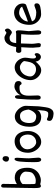

<svg xmlns="http://www.w3.org/2000/svg" viewBox="1226 -1982 992 3485"><g transform="rotate(-90 1722.5 -240.0)"><path d="M125 -5.9Q119.1 -5.9 114.3 -3.4Q109.4 -1 107.9 -0.5Q98.1 5.9 88.4 5.9Q65.4 5.9 58.3 -18.8Q51.3 -43.5 51.3 -96.7V-138.7L59.6 -669.9Q59.6 -691.9 67.1 -704.1Q74.7 -716.3 94.2 -716.3Q100.6 -716.3 108.4 -711.4Q116.2 -706.5 121.6 -698Q127 -689.5 127 -678.7Q127 -635.3 125.5 -585.9Q123.5 -502 123.5 -430.2Q153.3 -448.2 181.2 -458.5Q209 -468.8 237.3 -468.8Q327.6 -468.8 373.5 -411.1Q419.4 -353.5 419.4 -240.2Q419.4 -155.8 382.1 -100.6Q344.7 -45.4 292 -20.3Q239.3 4.9 192.4 4.9Q159.7 4.9 125 -5.9ZM129.9 -95.2Q144.5 -87.4 192.4 -87.4Q214.8 -87.4 242.4 -96.9Q270 -106.4 293.9 -122.8Q317.9 -139.2 330.1 -158.2Q338.9 -174.3 344.2 -207.3Q349.6 -240.2 349.6 -270Q349.6 -299.8 329.1 -324Q308.6 -348.1 279.1 -361.8Q249.5 -375.5 225.1 -375.5Q199.2 -375.5 168.5 -360.6Q137.7 -345.7 123.5 -326.2Q122.1 -285.6 122.1 -223.6Q122.1 -153.3 123.8 -128.4Q125.5 -103.5 129.9 -95.2Z M585 -573.2Q564.9 -573.2 547.6 -585Q530.3 -596.7 530.3 -626Q530.3 -640.6 538.3 -655.8Q546.4 -670.9 558.3 -680.7Q570.3 -690.4 581.1 -690.4Q601.1 -690.4 615.7 -677.7Q630.4 -665 630.4 -634.3Q630.4 -573.2 585 -573.2ZM569.8 11.2Q551.8 11.2 541.3 -0.2Q530.8 -11.7 525.4 -38.6Q521.5 -62 521.5 -138.7Q521.5 -265.6 531.5 -368.9Q541.5 -472.2 577.1 -472.2Q591.8 -472.2 596.4 -459.2Q601.1 -446.3 601.1 -421.9L597.2 -353.5Q594.7 -318.8 592.8 -280.8Q590.8 -242.7 590.8 -212.9Q590.8 -181.2 597.2 -124Q603 -64.5 603 -41.5Q603 -17.1 592.8 -2.9Q582.5 11.2 569.8 11.2Z M691.9 -225.6Q691.9 -310.5 721.4 -365.7Q751 -420.9 798.1 -446Q845.2 -471.2 899.9 -471.2Q958 -471.2 1000 -441.2Q1042 -411.1 1064.2 -355.7Q1086.4 -300.3 1086.4 -225.6Q1086.4 -157.7 1058.3 -103.5Q1030.3 -49.3 984.6 -19Q939 11.2 888.2 11.2Q836.9 11.2 791.5 -24.9Q746.1 -61 719 -116.5Q691.9 -171.9 691.9 -225.6ZM911.6 -378.4Q873 -378.4 836.9 -362.1Q800.8 -345.7 777.8 -313.5Q754.9 -281.2 754.9 -235.8Q754.9 -197.8 773.4 -161.4Q792 -125 821.8 -102.3Q851.6 -79.6 883.3 -79.6Q919.4 -79.6 951.4 -97.7Q983.4 -115.7 1002.9 -149.7Q1022.5 -183.6 1022.5 -230Q1022.5 -273.4 1008.1 -307.1Q993.7 -340.8 968.3 -359.6Q942.9 -378.4 911.6 -378.4Z M1463.9 -12.7Q1465.8 -46.9 1467.8 -63Q1462.4 -41 1441.7 -23.9Q1420.9 -6.8 1393.6 2.2Q1366.2 11.2 1342.8 11.2Q1254.9 11.2 1209.2 -42.7Q1163.6 -96.7 1163.6 -203.1Q1163.6 -272.5 1184.1 -333Q1204.6 -393.6 1246.3 -430.7Q1288.1 -467.8 1349.1 -467.8Q1397 -467.8 1442.4 -435.8Q1487.8 -403.8 1515.9 -356.7Q1543.9 -309.6 1543.9 -267.1L1534.7 -36.1L1534.2 -29.3Q1531.7 -16.1 1526.4 30.8Q1518.6 96.7 1508.8 137.5Q1499 178.2 1472.9 207Q1446.8 235.8 1398.4 235.8Q1379.4 235.8 1349.1 229.2Q1318.8 222.7 1294.7 207Q1270.5 191.4 1270.5 165.5Q1270.5 141.1 1277.1 128.4Q1283.7 115.7 1301.3 115.7Q1305.7 115.7 1309.3 117.2Q1313 118.7 1316.4 121.1Q1328.6 128.9 1346.7 133.8Q1364.7 138.7 1404.3 138.7Q1427.2 138.7 1439.5 117.4Q1451.7 96.2 1456.1 66.4Q1460.4 36.6 1463.9 -12.7ZM1476.6 -218.8Q1471.2 -261.2 1460.2 -294.4Q1449.2 -327.6 1425 -350.6Q1400.9 -373.5 1359.9 -373.5Q1293 -373.5 1262.7 -327.6Q1232.4 -281.7 1231.4 -209.5Q1231.4 -137.7 1263.2 -108.6Q1294.9 -79.6 1353.5 -79.6Q1383.8 -79.6 1409.2 -101.6Q1434.6 -123.5 1451.7 -155.5Q1468.8 -187.5 1476.6 -218.8Z M1727.5 -215.3V-198.2L1732.4 -47.9Q1732.4 -39.6 1728.8 -27.6Q1725.1 -15.6 1717 -6.6Q1709 2.4 1696.3 2.4Q1672.9 2.4 1664.1 -11.7Q1655.3 -25.9 1655.3 -58.1Q1655.3 -79.6 1656.2 -103Q1656.7 -110.8 1656.7 -123.5V-152.8V-169.4Q1656.7 -196.8 1659.4 -244.6Q1662.1 -292.5 1671.4 -412.1Q1672.9 -436.5 1682.4 -450.7Q1691.9 -464.8 1709.5 -464.8Q1719.2 -464.8 1727.8 -451.9Q1736.3 -439 1736.3 -410.6Q1736.3 -367.2 1734.9 -357.4Q1744.6 -388.7 1772.7 -415.8Q1800.8 -442.9 1834 -459Q1867.2 -475.1 1891.6 -475.1Q1931.6 -475.1 1962.4 -459.5Q1993.2 -443.8 1993.2 -397.5Q1993.2 -382.8 1986.8 -370.6Q1980.5 -358.4 1970.5 -351.6Q1960.4 -344.7 1949.7 -344.7Q1940.4 -344.7 1936 -348.1Q1931.6 -351.6 1927.7 -358.9Q1921.9 -370.1 1911.9 -376.2Q1901.9 -382.3 1877 -382.3H1865.7Q1791.5 -382.3 1759.5 -341.3Q1727.5 -300.3 1727.5 -215.3Z M2500 -65.4Q2500 -48.8 2490.7 -32.2Q2481.4 -15.6 2465.3 -4.9Q2449.2 5.9 2429.7 5.9Q2410.6 5.9 2391.4 -8.1Q2372.1 -22 2359.9 -44.7Q2347.7 -67.4 2347.7 -91.3Q2311 -44.9 2271.7 -16.8Q2232.4 11.2 2188 11.2Q2147.5 11.2 2105.7 -15.1Q2064 -41.5 2037.1 -86.2Q2010.3 -130.9 2010.3 -182.6Q2010.3 -252.4 2042 -319.3Q2073.7 -386.2 2127.2 -428.2Q2180.7 -470.2 2242.7 -470.2Q2289.6 -470.2 2329.8 -441.9Q2370.1 -413.6 2393.8 -368.9Q2417.5 -324.2 2417.5 -278.3Q2417.5 -258.8 2414.6 -239.3Q2411.6 -219.7 2411.1 -214.8Q2407.2 -191.9 2405.3 -174.3Q2403.3 -156.7 2403.3 -136.2Q2403.3 -107.4 2411.9 -95Q2420.4 -82.5 2437.5 -82.5Q2441.9 -82.5 2446.5 -85.9Q2451.2 -89.4 2457.5 -95.7Q2458.5 -96.7 2463.1 -100.8Q2467.8 -105 2471.7 -106.4Q2486.8 -106.4 2493.4 -96.7Q2500 -86.9 2500 -65.4ZM2356 -293Q2356 -308.1 2337.9 -327.6Q2319.8 -347.2 2294.7 -361.3Q2269.5 -375.5 2249.5 -375.5Q2199.2 -375.5 2159.7 -347.4Q2120.1 -319.3 2098.4 -275.4Q2076.7 -231.4 2076.7 -186Q2076.7 -156.2 2095.2 -132.6Q2113.8 -108.9 2143.3 -95.7Q2172.9 -82.5 2203.6 -82.5Q2260.7 -82.5 2292 -114.3Q2323.2 -146 2334.7 -186.8Q2346.2 -227.5 2356 -293Z M2681.6 -442.9H2854.5Q2871.6 -449.2 2884.8 -449.2Q2897.5 -449.2 2905.8 -436.8Q2914.1 -424.3 2914.1 -399.4Q2914.1 -371.6 2911.6 -342.8Q2909.2 -314 2903.8 -265.1L2898.9 -214.4L2901.9 -181.2Q2904.8 -151.9 2909.2 -103.5Q2913.6 -55.2 2913.6 -46.4Q2912.6 -19.5 2904.1 -4.2Q2895.5 11.2 2883.3 11.2Q2858.9 11.2 2849.4 1.2Q2839.8 -8.8 2836.7 -41.5Q2833.5 -74.2 2833.5 -155.8Q2833.5 -199.2 2836.2 -243.7Q2838.9 -288.1 2844.2 -351.1L2815.9 -352.5Q2754.4 -356 2705.6 -356H2675.8Q2675.8 -328.1 2672.9 -263.7Q2669.4 -203.1 2669.4 -158.2Q2669.4 -140.6 2671.6 -119.6Q2673.8 -98.6 2680.7 -49.3Q2681.6 -46.4 2681.6 -36.1Q2680.2 4.9 2653.8 4.9Q2635.3 4.9 2625 0.7Q2614.7 -3.4 2610.4 -14.4Q2606 -25.4 2606 -46.4Q2606 -64.9 2602.1 -97.2Q2601.6 -102.5 2600.1 -116.7Q2598.6 -130.9 2598.6 -143.1Q2598.6 -184.6 2600.1 -215.6Q2601.6 -246.6 2604 -290Q2606.9 -332.5 2607.4 -351.6Q2560.1 -349.6 2538.1 -349.6Q2523.9 -349.6 2514.2 -363.5Q2504.4 -377.4 2504.4 -397.5Q2504.4 -416.5 2514.6 -431.2Q2524.9 -445.8 2538.1 -445.8Q2551.8 -445.8 2578.1 -444.3Q2590.8 -442.9 2610.8 -442.9Q2625.5 -541 2668 -598.4Q2710.4 -655.8 2779.8 -655.8Q2794.4 -655.8 2808.3 -649.9Q2822.3 -644 2839.4 -633.8Q2850.6 -627 2858.2 -623.5Q2865.7 -620.1 2871.6 -620.1Q2876 -620.1 2881.6 -624.3Q2887.2 -628.4 2896 -636.2Q2906.2 -645.5 2909.7 -647Q2928.2 -647 2937.5 -632.6Q2946.8 -618.2 2946.8 -595.2Q2946.8 -579.6 2933.8 -562.5Q2920.9 -545.4 2904.5 -533.4Q2888.2 -521.5 2881.3 -521.5Q2867.7 -521.5 2858.2 -526.1Q2848.6 -530.8 2835.4 -540.5Q2821.3 -551.3 2809.3 -556.9Q2797.4 -562.5 2778.8 -562.5Q2727.5 -562.5 2706.8 -531Q2686 -499.5 2681.6 -442.9Z M3404.3 -65.4Q3404.3 -19.5 3338.1 -4.9Q3272 9.8 3207.5 9.8Q3159.2 9.8 3114.3 -18.3Q3069.3 -46.4 3041.5 -94.7Q3013.7 -143.1 3013.7 -200.7Q3013.7 -283.2 3040.5 -346.7Q3067.4 -410.2 3118.9 -445.6Q3170.4 -481 3241.2 -481Q3278.8 -481 3315.7 -462.4Q3352.5 -443.8 3376.5 -408.2Q3400.4 -372.6 3400.4 -324.2Q3400.4 -299.3 3393.1 -282.5Q3385.7 -265.6 3373 -261.2L3077.6 -155.8Q3092.8 -107.4 3139.2 -92.8Q3185.5 -78.1 3242.2 -78.1Q3260.7 -78.1 3279.3 -83.5Q3297.9 -88.9 3323.2 -98.6Q3339.4 -105 3349.9 -108.4Q3360.4 -111.8 3368.2 -111.8Q3386.2 -111.8 3395.3 -100.6Q3404.3 -89.4 3404.3 -65.4ZM3276.4 -307.6Q3325.7 -328.1 3343.8 -335Q3330.6 -363.3 3299.3 -376.5Q3268.1 -389.6 3227.1 -389.6Q3204.1 -389.6 3170.4 -372.3Q3136.7 -355 3108.4 -318.8Q3080.1 -282.7 3072.8 -230Q3109.4 -240.2 3156.2 -258.8Q3203.1 -277.3 3276.4 -307.6Z"/></g></svg>

Font: Dekko
Style: Regular
Weight: 400
Designer: Multiple
Foundry: Sorkin Type
Version: Version 2.001